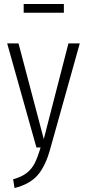

<svg xmlns="http://www.w3.org/2000/svg" viewBox="-20 -741 436 965"><path d="M234 2Q210 92 170 138.5Q130 185 53 204L46 160Q89 148 114 128.5Q139 109 154 80Q169 51 184 0H163L16 -523H73L200 -42L324 -523H381ZM301 -677H99V-721H301Z"/></svg>

Font: Fira Sans Extra Condensed Light
Style: Regular
Weight: 300
Width: 1
Designer: Carrois Corporate & Edenspiekermann AG
Foundry: Carrois Corporate GbR & Edenspiekermann AG
Version: Version 4.203